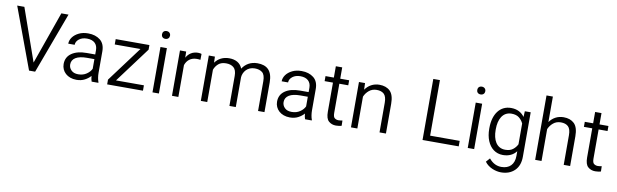

<svg xmlns="http://www.w3.org/2000/svg" viewBox="-53 -1371 7081 2202"><g transform="rotate(10 3487.0 -270.5)"><path d="M15.1 -710.9 278.3 0H349.1L612.8 -710.9H529.3L313.5 -100.1L98.6 -710.9Z M1085.4 0V-6.8C1074.2 -33.7 1067.9 -77.6 1067.9 -113.3V-363.8C1067.9 -421.9 1049.8 -465.8 1013.7 -494.6C977.1 -523.4 930.7 -538.1 874 -538.1C832.5 -538.1 796.4 -530.8 765.6 -515.6C703.1 -485.4 667.5 -434.6 667.5 -382.3H742.2C742.2 -408.2 754.4 -430.2 778.3 -449.2C802.2 -467.8 832.5 -477.1 870.1 -477.1C950.7 -477.1 993.7 -433.6 993.7 -364.7V-314H895C821.3 -314 763.2 -299.3 720.2 -269.5C677.2 -239.7 655.8 -197.8 655.8 -143.6C655.8 -57.1 725.1 9.8 830.6 9.8C867.2 9.8 899.4 2.4 927.2 -12.2C955.1 -26.9 977.5 -44.4 994.6 -64.5C996.6 -40.5 1001 -15.6 1007.3 0ZM840.3 -56.2C805.2 -56.2 778.3 -65.4 759.3 -84.5C740.2 -103 730.5 -125.5 730.5 -152.3C730.5 -222.2 794.9 -259.8 906.2 -259.8H993.7V-147.5C982.4 -123.5 963.9 -102.1 937 -84C910.2 -65.4 877.9 -56.2 840.3 -56.2Z M1279.8 -62.5 1586.9 -474.6V-528.3H1194.3V-465.8H1493.7L1188 -55.2V0H1605V-62.5Z M1707.5 -674.8C1707.5 -649.9 1724.1 -629.9 1753.9 -629.9C1783.7 -629.9 1801.3 -649.9 1801.3 -674.8C1801.3 -700.7 1783.7 -720.7 1753.9 -720.7C1724.1 -720.7 1707.5 -700.7 1707.5 -674.8ZM1715.8 -528.3V0H1790.5V-528.3Z M2193.4 -531.7C2187 -535.2 2167.5 -538.1 2153.8 -538.1C2089.4 -538.1 2044.4 -507.3 2016.6 -457L2015.1 -528.3H1942.9V0H2017.1V-371.1C2036.6 -427.7 2080.6 -466.3 2150.9 -466.3C2165 -466.3 2179.2 -465.3 2192.4 -462.9Z M2491.2 -474.6C2527.3 -474.6 2556.6 -465.3 2578.6 -446.8C2600.6 -428.2 2611.8 -395.5 2611.8 -348.6V0H2686V-347.7C2690.9 -409.7 2738.3 -474.6 2824.7 -474.6C2860.8 -474.6 2890.1 -465.8 2912.1 -448.2C2934.1 -430.2 2945.3 -396.5 2945.3 -346.7V0H3020V-345.7C3020 -481 2956.5 -538.1 2844.7 -538.1C2764.6 -538.1 2705.6 -500 2670.4 -444.8C2645 -509.8 2587.9 -538.1 2515.6 -538.1C2442.9 -538.1 2387.7 -507.3 2352.1 -458L2349.6 -528.3H2278.8V0H2353.5V-376C2363.3 -403.8 2379.4 -427.2 2401.4 -446.3C2423.3 -465.3 2453.1 -474.6 2491.2 -474.6Z M3570.8 0V-6.8C3559.6 -33.7 3553.2 -77.6 3553.2 -113.3V-363.8C3553.2 -421.9 3535.2 -465.8 3499 -494.6C3462.4 -523.4 3416 -538.1 3359.4 -538.1C3317.9 -538.1 3281.7 -530.8 3251 -515.6C3188.5 -485.4 3152.8 -434.6 3152.8 -382.3H3227.5C3227.5 -408.2 3239.7 -430.2 3263.7 -449.2C3287.6 -467.8 3317.9 -477.1 3355.5 -477.1C3436 -477.1 3479 -433.6 3479 -364.7V-314H3380.4C3306.6 -314 3248.5 -299.3 3205.6 -269.5C3162.6 -239.7 3141.1 -197.8 3141.1 -143.6C3141.1 -57.1 3210.4 9.8 3315.9 9.8C3352.5 9.8 3384.8 2.4 3412.6 -12.2C3440.4 -26.9 3462.9 -44.4 3480 -64.5C3481.9 -40.5 3486.3 -15.6 3492.7 0ZM3325.7 -56.2C3290.5 -56.2 3263.7 -65.4 3244.6 -84.5C3225.6 -103 3215.8 -125.5 3215.8 -152.3C3215.8 -222.2 3280.3 -259.8 3391.6 -259.8H3479V-147.5C3467.8 -123.5 3449.2 -102.1 3422.4 -84C3395.5 -65.4 3363.3 -56.2 3325.7 -56.2Z M3809.1 -528.3V-660.2H3734.9V-528.3H3637.7V-469.7H3734.9V-130.4C3734.9 -77.1 3746.1 -40.5 3769 -20.5C3791.5 -0.5 3819.3 9.8 3853 9.8C3880.4 9.8 3904.8 5.4 3918.9 1L3917.5 -60.5C3907.2 -58.6 3889.6 -55.2 3872.6 -55.2C3856 -55.2 3841.3 -59.6 3828.6 -68.8C3815.4 -77.6 3809.1 -98.1 3809.1 -129.9V-469.7H3913.1V-528.3Z M4244.6 -474.6C4280.8 -474.6 4309.1 -465.3 4329.6 -446.3C4349.6 -427.2 4359.9 -393.6 4359.9 -345.7V0H4434.6V-345.2C4434.6 -415 4419.4 -464.4 4389.2 -494.1C4358.9 -523.4 4317.4 -538.1 4265.1 -538.1C4194.8 -538.1 4137.7 -504.9 4100.6 -451.7L4098.1 -528.3H4027.3V0H4101.6V-371.1C4113.8 -399.9 4131.8 -424.3 4156.2 -444.3C4180.2 -464.4 4210 -474.6 4244.6 -474.6Z M4938 -64V-710.9H4860.8V0H5282.2V-64Z M5378.9 -674.8C5378.9 -649.9 5395.5 -629.9 5425.3 -629.9C5455.1 -629.9 5472.7 -649.9 5472.7 -674.8C5472.7 -700.7 5455.1 -720.7 5425.3 -720.7C5395.5 -720.7 5378.9 -700.7 5378.9 -674.8ZM5387.2 -528.3V0H5461.9V-528.3Z M5591.8 -258.8C5591.8 -206.5 5600.1 -160.6 5616.7 -120.1C5649.9 -39.6 5712.9 9.8 5796.9 9.8C5866.7 9.8 5918 -16.1 5953.1 -61.5V-6.8C5953.1 91.3 5897.5 147.5 5804.2 147.5C5752 147.5 5703.1 127 5659.7 73.7L5619.6 118.7C5664.6 182.6 5750.5 209.5 5809.6 209.5C5874.5 209.5 5927.2 190.4 5967.3 151.9C6007.3 113.3 6027.3 59.1 6027.3 -10.3V-528.3H5959L5955.6 -461.4C5920.4 -510.3 5868.7 -538.1 5797.9 -538.1C5669.9 -538.1 5591.8 -431.2 5591.8 -269ZM5666.5 -269C5666.5 -382.8 5711.9 -474.6 5814.5 -474.6C5851.6 -474.6 5881.3 -465.8 5903.3 -448.2C5925.3 -430.2 5941.9 -409.2 5953.1 -384.3V-142.6C5940.9 -117.2 5923.3 -96.2 5901.4 -79.6C5879.4 -62.5 5850.1 -54.2 5813.5 -54.2C5711.4 -54.2 5666.5 -145 5666.5 -258.8Z M6172.4 -750V0H6246.6V-371.1C6258.8 -399.9 6276.9 -424.3 6301.3 -444.3C6325.2 -464.4 6355 -474.6 6389.6 -474.6C6425.8 -474.6 6454.1 -465.3 6474.6 -446.3C6494.6 -427.2 6504.9 -393.6 6504.9 -345.7V0H6579.6V-345.2C6579.6 -415 6564.5 -464.4 6534.2 -494.1C6503.9 -523.4 6462.4 -538.1 6410.2 -538.1C6340.3 -538.1 6283.7 -505.9 6246.6 -453.1V-750Z M6828.6 -528.3V-660.2H6754.4V-528.3H6657.2V-469.7H6754.4V-130.4C6754.4 -77.1 6765.6 -40.5 6788.6 -20.5C6811 -0.5 6838.9 9.8 6872.6 9.8C6899.9 9.8 6924.3 5.4 6938.5 1L6937 -60.5C6926.8 -58.6 6909.2 -55.2 6892.1 -55.2C6875.5 -55.2 6860.8 -59.6 6848.1 -68.8C6835 -77.6 6828.6 -98.1 6828.6 -129.9V-469.7H6932.6V-528.3Z"/></g></svg>

Font: Vazirmatn Light
Style: Regular
Weight: 300
Designer: Saber Rastikerdar
Foundry: Saber Rastikerdar
Version: Version 33.003